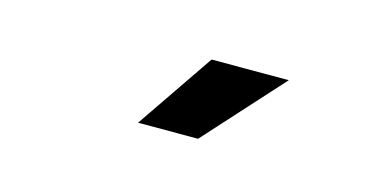

<svg xmlns="http://www.w3.org/2000/svg" viewBox="-34 -977 817 407"><g transform="rotate(15 375.0 -773.0)"><path d="M393.1 -858.4H562.5L408.8 -688.7H277.2Z"/></g></svg>

Font: Martian Mono VF sWd Rg
Style: Regular
Weight: 400
Width: 6
Monospace: yes
Designer: Roman Shamin
Foundry: Evil Martians
Version: Version 1.100